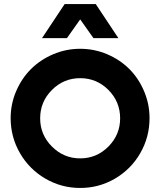

<svg xmlns="http://www.w3.org/2000/svg" viewBox="-20 -909 786 941"><path d="M32.2 -330.1Q32.2 -399.4 59.3 -462.4Q86.4 -525.4 132.1 -570.8Q177.7 -616.2 240.7 -643.1Q303.7 -669.9 373 -669.9Q442.4 -669.9 505.4 -643.1Q568.4 -616.2 613.8 -570.8Q659.2 -525.4 686 -462.4Q712.9 -399.4 712.9 -330.1Q712.9 -237.3 667.5 -158.4Q622.1 -79.6 543.7 -33.7Q465.3 12.2 373 12.2Q280.8 12.2 202.1 -33.7Q123.5 -79.6 77.9 -158.4Q32.2 -237.3 32.2 -330.1ZM176.8 -329.1Q176.8 -248.5 234.6 -190.7Q292.5 -132.8 373 -132.8Q453.6 -132.8 511.2 -190.7Q568.8 -248.5 568.8 -329.1Q568.8 -410.2 511.5 -468Q454.1 -525.9 373 -525.9Q292 -525.9 234.4 -468Q176.8 -410.2 176.8 -329.1ZM186 -722.2 296.9 -889.2H449.2L560.1 -722.2H438L373 -814L308.1 -722.2Z"/></svg>

Font: Human Sans
Style: Bold
Weight: 700
Designer: Tim Radville
Foundry: Continuum
Version: Version 1.000;FEAKit 1.0